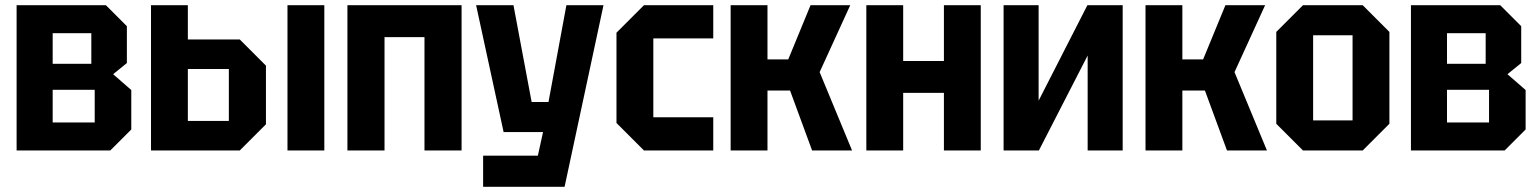

<svg xmlns="http://www.w3.org/2000/svg" viewBox="-20 -580 5932 740"><path d="M44 -560V0H405L486 -81V-233L416 -294L469 -337V-479L388 -560ZM183 -334V-452H332V-334ZM183 -108V-234H345V-108Z M562 0V-560H704V-428H904L1005 -327V-101L904 0ZM704 -114H862V-314H704ZM1088 0V-560H1230V0Z M1319 0V-560H1759V0H1616V-437H1462V0Z M1842 140V20H2053L2073 -71H1921L1815 -560H1959L2029 -187H2094L2163 -560H2306L2156 140Z M2356 -106V-454L2462 -560H2729V-432H2498V-128H2729V0H2462Z M2796 0V-560H2938V-351H3018L3104 -560H3257L3139 -302L3264 0H3110L3025 -231H2938V0Z M3319 0V-560H3461V-345H3618V-560H3760V0H3618V-222H3461V0Z M4307 0H4172V-366L3984 0H3848V-560H3983V-192L4171 -560H4307Z M4395 0V-560H4537V-351H4617L4703 -560H4856L4738 -302L4863 0H4709L4624 -231H4537V0Z M4899 -103V-457L5002 -560H5232L5335 -457V-103L5232 0H5002ZM5041 -116H5193V-444H5041Z M5418 -560V0H5779L5860 -81V-233L5790 -294L5843 -337V-479L5762 -560ZM5557 -334V-452H5706V-334ZM5557 -108V-234H5719V-108Z"/></svg>

Font: Tektur SemiCondensed SemiBold
Style: Regular
Weight: 600
Width: 4
Designer: Adam Jagosz
Foundry: Adam Jagosz
Version: Version 1.005;gftools[0.9.30]